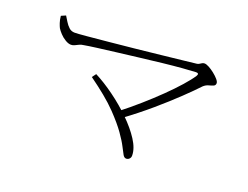

<svg xmlns="http://www.w3.org/2000/svg" viewBox="-90 -778 1180 913"><g transform="rotate(20 500.0 -321.5)"><path d="M87 -577 110 -587Q117 -576 126 -561Q135 -546 147 -535Q159 -524 176 -524Q190 -524 234 -528Q278 -532 340 -538Q402 -544 470 -551Q538 -558 601 -565Q664 -572 710.5 -577Q757 -582 773 -584Q780 -585 785 -588.5Q790 -592 795.5 -595Q801 -598 807 -598Q816 -598 830 -590.5Q844 -583 858.5 -571.5Q873 -560 883 -548.5Q893 -537 893 -529Q893 -518 883.5 -514Q874 -510 860.5 -506.5Q847 -503 835 -492Q808 -463 761 -418Q714 -373 654 -321.5Q594 -270 526 -220L501 -246Q546 -281 591 -320.5Q636 -360 676 -399Q716 -438 746 -472Q776 -506 791 -529Q796 -537 794 -541Q792 -545 783 -545Q759 -544 715.5 -540.5Q672 -537 618 -531Q564 -525 506.5 -518Q449 -511 395.5 -504.5Q342 -498 300 -492.5Q258 -487 236 -483Q225 -482 215 -477Q205 -472 196.5 -468Q188 -464 179 -464Q166 -464 150 -473.5Q134 -483 121.5 -496.5Q109 -510 103 -520Q99 -528 94 -542.5Q89 -557 87 -577ZM340 -374Q387 -350 438.5 -312.5Q490 -275 534 -232Q578 -189 605.5 -146.5Q633 -104 633 -68Q633 -58 626.5 -51.5Q620 -45 611 -45Q601 -45 594 -57Q587 -69 575 -93Q563 -117 538 -152.5Q513 -188 468 -235Q440 -264 404 -293.5Q368 -323 325 -354Z"/></g></svg>

Font: Noto Serif HK
Style: Regular
Weight: 200
Designer: Ryoko NISHIZUKA 西塚涼子 (kana & ideographs); Frank Grießhammer (Latin, Greek & Cyrillic); Wenlong ZHANG 张文龙 (bopomofo); San
Foundry: Adobe
Version: Version 2.001;hotconv 1.1.0;makeotfexe 2.6.0